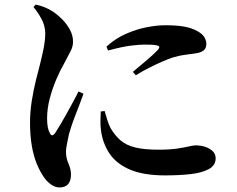

<svg xmlns="http://www.w3.org/2000/svg" viewBox="-20 -780 1040 844"><path d="M241 44Q223 44 205 31.5Q187 19 173 -1Q155 -27 141 -61.5Q127 -96 119.5 -141Q112 -186 112 -241Q112 -288 119.5 -335.5Q127 -383 137.5 -425.5Q148 -468 156 -498Q165 -534 171.5 -566Q178 -598 179 -631Q179 -666 162.5 -696.5Q146 -727 127 -749L137 -760Q162 -754 180 -746.5Q198 -739 216 -727Q231 -717 251.5 -697Q272 -677 286.5 -651Q301 -625 301 -597Q301 -576 291 -556.5Q281 -537 263 -503Q244 -470 227 -430Q210 -390 198.5 -346Q187 -302 187 -260Q187 -237 190 -221.5Q193 -206 198 -197Q208 -174 223 -196Q232 -210 245.5 -232.5Q259 -255 273.5 -281.5Q288 -308 302 -333.5Q316 -359 325 -378L347 -368Q340 -348 330.5 -323Q321 -298 311 -272.5Q301 -247 294 -225.5Q287 -204 283 -190Q277 -160 273.5 -142.5Q270 -125 270 -113Q270 -86 281 -61Q292 -36 292 -13Q292 44 241 44ZM706 -9Q612 -9 552.5 -34Q493 -59 462.5 -103.5Q432 -148 424 -206Q421 -229 421.5 -250.5Q422 -272 423 -290L440 -292Q445 -274 451.5 -253Q458 -232 466 -217Q486 -183 511 -162Q536 -141 575.5 -131.5Q615 -122 677 -122Q727 -122 759.5 -127Q792 -132 811 -136.5Q830 -141 840 -141Q862 -141 882 -134.5Q902 -128 915 -115.5Q928 -103 928 -84Q928 -53 897.5 -36.5Q867 -20 817 -14.5Q767 -9 706 -9ZM564 -464Q586 -483 608.5 -501.5Q631 -520 649 -536.5Q667 -553 675 -562Q680 -568 680.5 -573Q681 -578 667.5 -581Q654 -584 617 -584Q594 -584 556 -579.5Q518 -575 455 -558L448 -575Q486 -610 532 -630.5Q578 -651 623.5 -660Q669 -669 706 -669Q757 -669 790 -663Q823 -657 848 -643Q871 -630 879 -615.5Q887 -601 887 -588Q887 -569 877 -560Q867 -551 849 -547Q826 -543 799.5 -540Q773 -537 742 -528Q720 -521 691.5 -508.5Q663 -496 633.5 -481Q604 -466 577 -449Z"/></svg>

Font: Noto Serif JP ExtraLight
Style: Bold
Weight: 700
Version: Version 2.003-H1;hotconv 1.1.1;makeotfexe 2.6.0